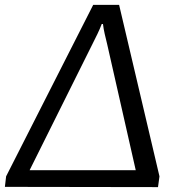

<svg xmlns="http://www.w3.org/2000/svg" viewBox="-55 -765 731 785"><path d="M-35 -1 591 0 597 -44 432 -745H326L-30 -44ZM66 -69 323 -585C337 -613 351 -640 361 -667H366C369 -640 376 -614 383 -585L500 -69Z"/></svg>

Font: Cheyenne Sans
Style: Italic
Weight: 400
Italic angle: -8.13011°
Designer: The Public Sans project authors (U.S. Web Design System), Libre Franklin designed by Pablo Impallari and Rodrigo Fuenzal
Foundry: The Cheyenne Sans Project Authors
Version: Version 2.007